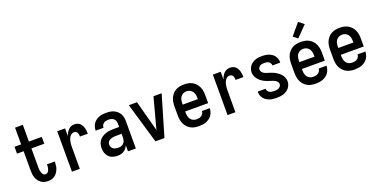

<svg xmlns="http://www.w3.org/2000/svg" viewBox="-22 -1539 4545 2319"><g transform="rotate(-20 2250.0 -379.5)"><path d="M310 8Q287 8 264 2Q241 -4 222 -18Q203 -32 189.5 -51.5Q176 -71 168 -93Q160 -115 157.5 -138.5Q155 -162 155 -186V-432H70V-520H155V-735H255V-520H420V-432H255V-186Q255 -175 256 -164Q257 -153 259 -142Q261 -131 264.5 -120.5Q268 -110 274 -100.5Q280 -91 289.5 -85.5Q299 -80 310 -80Q321 -80 330.5 -85.5Q340 -91 346 -99.5Q352 -108 356 -118.5Q360 -129 362 -139Q364 -149 365 -160Q366 -171 366 -181V-187H466V-177Q466 -154 462.5 -131.5Q459 -109 450.5 -88Q442 -67 428.5 -48Q415 -29 396.5 -16Q378 -3 355.5 2.5Q333 8 310 8Z M619 0V-520H720V-420Q726 -440 736.5 -459.5Q747 -479 762 -495Q777 -511 797.5 -519.5Q818 -528 840 -528Q859 -528 877 -522.5Q895 -517 909.5 -504.5Q924 -492 933 -475.5Q942 -459 947 -441Q952 -423 954 -404Q956 -385 956 -366H855Q855 -379 853.5 -391.5Q852 -404 846 -415.5Q840 -427 828.5 -433.5Q817 -440 805 -440Q787 -440 772.5 -431Q758 -422 748.5 -407.5Q739 -393 733.5 -376.5Q728 -360 725 -343.5Q722 -327 721 -310Q720 -293 720 -276V0Z M1205 8Q1174 8 1144 -1Q1114 -10 1092.5 -32Q1071 -54 1061.5 -83.5Q1052 -113 1052 -144Q1052 -170 1059 -195.5Q1066 -221 1081.5 -241.5Q1097 -262 1119.5 -276.5Q1142 -291 1166.5 -299Q1191 -307 1217 -310Q1243 -313 1269 -313H1339V-354Q1339 -372 1333.5 -389Q1328 -406 1315 -418Q1302 -430 1284.5 -435Q1267 -440 1249 -440Q1233 -440 1217 -437Q1201 -434 1187.5 -425Q1174 -416 1166.5 -401.5Q1159 -387 1159 -371V-368H1058V-373Q1058 -396 1065 -418.5Q1072 -441 1085.5 -460Q1099 -479 1118 -492.5Q1137 -506 1158.5 -514Q1180 -522 1203 -525Q1226 -528 1249 -528Q1273 -528 1297.5 -524.5Q1322 -521 1344.5 -511Q1367 -501 1386 -485Q1405 -469 1417.5 -448Q1430 -427 1435 -402.5Q1440 -378 1440 -354V0H1339V-77Q1331 -58 1317.5 -41Q1304 -24 1286 -13Q1268 -2 1247 3Q1226 8 1205 8ZM1246 -80Q1265 -80 1284 -86.5Q1303 -93 1316 -107.5Q1329 -122 1334 -141.5Q1339 -161 1339 -180V-225H1269Q1256 -225 1243.5 -224Q1231 -223 1218.5 -220Q1206 -217 1194 -212Q1182 -207 1172.5 -198.5Q1163 -190 1158 -178Q1153 -166 1153 -153Q1153 -137 1160.5 -121.5Q1168 -106 1182 -96.5Q1196 -87 1212.5 -83.5Q1229 -80 1246 -80Z M1808 0H1692L1539 -520H1644L1737 -173Q1740 -161 1743.5 -148.5Q1747 -136 1750 -123Q1753 -136 1756.5 -148.5Q1760 -161 1763 -173L1856 -520H1961Z M2250 8Q2223 8 2196 3Q2169 -2 2145 -15.5Q2121 -29 2102.5 -49Q2084 -69 2072.5 -94Q2061 -119 2056.5 -146Q2052 -173 2052 -200V-320Q2052 -347 2056.5 -374Q2061 -401 2072.5 -426Q2084 -451 2102.5 -471.5Q2121 -492 2145 -505Q2169 -518 2196 -523Q2223 -528 2250 -528Q2277 -528 2304 -523Q2331 -518 2355 -505Q2379 -492 2397.5 -471.5Q2416 -451 2427.5 -426Q2439 -401 2443.5 -374Q2448 -347 2448 -320V-216H2153V-200Q2153 -178 2157.5 -156.5Q2162 -135 2174.5 -117Q2187 -99 2207.5 -89.5Q2228 -80 2250 -80Q2266 -80 2283 -83Q2300 -86 2314 -95.5Q2328 -105 2336.5 -120Q2345 -135 2345 -152H2446Q2445 -128 2438 -105Q2431 -82 2417.5 -62.5Q2404 -43 2384.5 -29Q2365 -15 2343 -6.5Q2321 2 2297 5Q2273 8 2250 8ZM2347 -304V-320Q2347 -342 2342.5 -363.5Q2338 -385 2325.5 -403Q2313 -421 2292.5 -430.5Q2272 -440 2250 -440Q2228 -440 2207.5 -430.5Q2187 -421 2174.5 -403Q2162 -385 2157.5 -363.5Q2153 -342 2153 -320V-304Z M2619 0V-520H2720V-420Q2726 -440 2736.5 -459.5Q2747 -479 2762 -495Q2777 -511 2797.5 -519.5Q2818 -528 2840 -528Q2859 -528 2877 -522.5Q2895 -517 2909.5 -504.5Q2924 -492 2933 -475.5Q2942 -459 2947 -441Q2952 -423 2954 -404Q2956 -385 2956 -366H2855Q2855 -379 2853.5 -391.5Q2852 -404 2846 -415.5Q2840 -427 2828.5 -433.5Q2817 -440 2805 -440Q2787 -440 2772.5 -431Q2758 -422 2748.5 -407.5Q2739 -393 2733.5 -376.5Q2728 -360 2725 -343.5Q2722 -327 2721 -310Q2720 -293 2720 -276V0Z M3249 8Q3227 8 3204.5 5.5Q3182 3 3161 -4Q3140 -11 3120.5 -23Q3101 -35 3087 -52.5Q3073 -70 3065.5 -91.5Q3058 -113 3058 -135V-142H3159V-139Q3159 -124 3168 -111Q3177 -98 3190.5 -91.5Q3204 -85 3219 -82.5Q3234 -80 3249 -80Q3264 -80 3279 -82Q3294 -84 3307 -90.5Q3320 -97 3329.5 -109.5Q3339 -122 3339 -137Q3339 -153 3329 -166.5Q3319 -180 3304.5 -188.5Q3290 -197 3274.5 -202Q3259 -207 3243 -212Q3227 -217 3211.5 -222.5Q3196 -228 3181 -235Q3166 -242 3152 -251Q3138 -260 3125.5 -270.5Q3113 -281 3102.5 -294Q3092 -307 3084 -321.5Q3076 -336 3072 -352Q3068 -368 3068 -384Q3068 -406 3075 -427Q3082 -448 3095 -465.5Q3108 -483 3126.5 -495.5Q3145 -508 3165.5 -515.5Q3186 -523 3207.5 -525.5Q3229 -528 3251 -528Q3273 -528 3294.5 -525.5Q3316 -523 3336.5 -515.5Q3357 -508 3375.5 -496Q3394 -484 3407 -466.5Q3420 -449 3427 -428Q3434 -407 3434 -385V-378H3333V-381Q3333 -395 3325.5 -407.5Q3318 -420 3306 -427.5Q3294 -435 3279.5 -437.5Q3265 -440 3251 -440Q3237 -440 3223 -438Q3209 -436 3197 -429Q3185 -422 3177 -410Q3169 -398 3169 -384Q3169 -367 3179 -353.5Q3189 -340 3203 -331.5Q3217 -323 3233 -318Q3249 -313 3265 -308Q3281 -303 3296.5 -297.5Q3312 -292 3326.5 -285Q3341 -278 3355 -269Q3369 -260 3382 -249.5Q3395 -239 3405.5 -226.5Q3416 -214 3423.5 -199.5Q3431 -185 3435.5 -168.5Q3440 -152 3440 -136Q3440 -114 3432.5 -92.5Q3425 -71 3411 -53.5Q3397 -36 3377.5 -23.5Q3358 -11 3337 -4Q3316 3 3293.5 5.5Q3271 8 3249 8Z M3750 8Q3723 8 3696 3Q3669 -2 3645 -15.5Q3621 -29 3602.5 -49Q3584 -69 3572.5 -94Q3561 -119 3556.5 -146Q3552 -173 3552 -200V-320Q3552 -347 3556.5 -374Q3561 -401 3572.5 -426Q3584 -451 3602.5 -471.5Q3621 -492 3645 -505Q3669 -518 3696 -523Q3723 -528 3750 -528Q3777 -528 3804 -523Q3831 -518 3855 -505Q3879 -492 3897.5 -471.5Q3916 -451 3927.5 -426Q3939 -401 3943.5 -374Q3948 -347 3948 -320V-216H3653V-200Q3653 -178 3657.5 -156.5Q3662 -135 3674.5 -117Q3687 -99 3707.5 -89.5Q3728 -80 3750 -80Q3766 -80 3783 -83Q3800 -86 3814 -95.5Q3828 -105 3836.5 -120Q3845 -135 3845 -152H3946Q3945 -128 3938 -105Q3931 -82 3917.5 -62.5Q3904 -43 3884.5 -29Q3865 -15 3843 -6.5Q3821 2 3797 5Q3773 8 3750 8ZM3847 -304V-320Q3847 -342 3842.5 -363.5Q3838 -385 3825.5 -403Q3813 -421 3792.5 -430.5Q3772 -440 3750 -440Q3728 -440 3707.5 -430.5Q3687 -421 3674.5 -403Q3662 -385 3657.5 -363.5Q3653 -342 3653 -320V-304ZM3738 -578 3682 -622 3804 -767 3871 -713Z M4250 8Q4223 8 4196 3Q4169 -2 4145 -15.5Q4121 -29 4102.5 -49Q4084 -69 4072.5 -94Q4061 -119 4056.5 -146Q4052 -173 4052 -200V-320Q4052 -347 4056.5 -374Q4061 -401 4072.5 -426Q4084 -451 4102.5 -471.5Q4121 -492 4145 -505Q4169 -518 4196 -523Q4223 -528 4250 -528Q4277 -528 4304 -523Q4331 -518 4355 -505Q4379 -492 4397.5 -471.5Q4416 -451 4427.5 -426Q4439 -401 4443.5 -374Q4448 -347 4448 -320V-216H4153V-200Q4153 -178 4157.5 -156.5Q4162 -135 4174.5 -117Q4187 -99 4207.5 -89.5Q4228 -80 4250 -80Q4266 -80 4283 -83Q4300 -86 4314 -95.5Q4328 -105 4336.5 -120Q4345 -135 4345 -152H4446Q4445 -128 4438 -105Q4431 -82 4417.5 -62.5Q4404 -43 4384.5 -29Q4365 -15 4343 -6.5Q4321 2 4297 5Q4273 8 4250 8ZM4347 -304V-320Q4347 -342 4342.5 -363.5Q4338 -385 4325.5 -403Q4313 -421 4292.5 -430.5Q4272 -440 4250 -440Q4228 -440 4207.5 -430.5Q4187 -421 4174.5 -403Q4162 -385 4157.5 -363.5Q4153 -342 4153 -320V-304Z"/></g></svg>

Font: Iosevka Term Semibold
Style: Regular
Weight: 600
Monospace: yes
Designer: Belleve Invis
Foundry: Belleve Invis
Version: Version 31.4.0